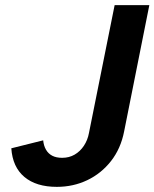

<svg xmlns="http://www.w3.org/2000/svg" viewBox="-20 -720 601 747"><path d="M426 -700H561L463 -209Q450 -142 412 -93.5Q374 -45 319.5 -19Q265 7 201 7Q121 7 75 -31.5Q29 -70 24 -143L148 -174Q150 -153 159 -137.5Q168 -122 183.5 -114Q199 -106 222 -106Q249 -106 270.5 -118.5Q292 -131 306.5 -153Q321 -175 326 -202Z"/></svg>

Font: Albert Sans
Style: Bold Italic
Weight: 700
Italic angle: -11.25°
Designer: Andreas Rasmussen
Foundry: a.Foundry
Version: Version 1.025